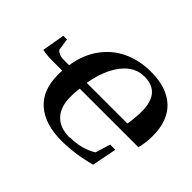

<svg xmlns="http://www.w3.org/2000/svg" viewBox="-138 -902 1148 1148"><g transform="rotate(45 436.5 -327.5)"><path d="M501 -40 498 -42Q600 -42 672 -87L701 -182H745L714 -25Q592 8 480 8Q338 8 261 -60Q185 -127 185 -255V-274L186 -292H100Q56 -292 18 -300L43 -444H74L85 -369Q92 -358 109 -351Q124 -344 147 -344H192Q207 -443 258 -515Q310 -588 388 -625Q469 -663 566 -663Q700 -663 773 -595Q845 -527 845 -398Q845 -343 832 -290H336Q330 -247 331 -215Q331 -131 375 -85Q418 -40 501 -40ZM559 -615H558Q478 -615 421 -543Q363 -470 341 -344H685Q695 -403 695 -455Q695 -615 559 -615Z"/></g></svg>

Font: Libra Serif Modern
Style: Bold Italic
Weight: 700
Italic angle: -12°
Designer: Stefan Peev, Context Ltd
Foundry: Stefan Peev, Context Ltd
Version: Version 1.000